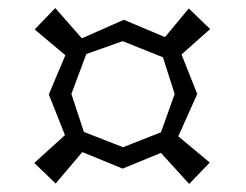

<svg xmlns="http://www.w3.org/2000/svg" viewBox="-20 -593 610 476"><path d="M430 -458 469 -360 422 -255 500 -190 449 -137 379 -214 284 -175 184 -216 118 -138 65 -189 141 -258 101 -359 142 -456 66 -520 117 -573 183 -498 287 -544 389 -501 448 -572 501 -521ZM384 -451 284 -491 194 -459 157 -360 188 -266 285 -228 379 -265 413 -360Z"/></svg>

Font: Alike Angular
Style: Regular
Weight: 400
Version: Version 1.210